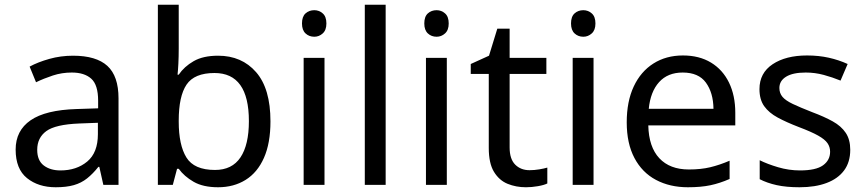

<svg xmlns="http://www.w3.org/2000/svg" viewBox="-20 -780 3652 810"><path d="M288 -545Q386 -545 433 -502Q480 -459 480 -365V0H416L399 -76H395Q372 -47 347.5 -27.5Q323 -8 291.5 1Q260 10 215 10Q142 10 94 -28.5Q46 -67 46 -149Q46 -229 109 -272.5Q172 -316 303 -320L394 -323V-355Q394 -422 365 -448Q336 -474 283 -474Q241 -474 203 -461.5Q165 -449 132 -433L105 -499Q140 -518 188 -531.5Q236 -545 288 -545ZM314 -259Q214 -255 175.5 -227Q137 -199 137 -148Q137 -103 164.5 -82Q192 -61 235 -61Q303 -61 348 -98.5Q393 -136 393 -214V-262Z M734 -575Q734 -541 732.5 -511.5Q731 -482 729 -465H734Q757 -499 797 -522Q837 -545 900 -545Q1000 -545 1060.5 -475.5Q1121 -406 1121 -268Q1121 -176 1093.5 -114Q1066 -52 1016 -21Q966 10 900 10Q837 10 797 -13Q757 -36 734 -68H727L709 0H646V-760H734ZM885 -472Q800 -472 767 -423Q734 -374 734 -271V-267Q734 -168 766.5 -115.5Q799 -63 887 -63Q959 -63 994.5 -116Q1030 -169 1030 -269Q1030 -472 885 -472Z M1349 -536V0H1261V-536ZM1306 -737Q1326 -737 1341.5 -723.5Q1357 -710 1357 -681Q1357 -653 1341.5 -639Q1326 -625 1306 -625Q1284 -625 1269 -639Q1254 -653 1254 -681Q1254 -710 1269 -723.5Q1284 -737 1306 -737Z M1607 0H1519V-760H1607Z M1865 -536V0H1777V-536ZM1822 -737Q1842 -737 1857.5 -723.5Q1873 -710 1873 -681Q1873 -653 1857.5 -639Q1842 -625 1822 -625Q1800 -625 1785 -639Q1770 -653 1770 -681Q1770 -710 1785 -723.5Q1800 -737 1822 -737Z M2214 -62Q2234 -62 2255 -65.5Q2276 -69 2289 -73V-6Q2275 1 2249 5.5Q2223 10 2199 10Q2157 10 2121.5 -4.5Q2086 -19 2064 -55Q2042 -91 2042 -156V-468H1966V-510L2043 -545L2078 -659H2130V-536H2285V-468H2130V-158Q2130 -109 2153.5 -85.5Q2177 -62 2214 -62Z M2484 -536V0H2396V-536ZM2441 -737Q2461 -737 2476.5 -723.5Q2492 -710 2492 -681Q2492 -653 2476.5 -639Q2461 -625 2441 -625Q2419 -625 2404 -639Q2389 -653 2389 -681Q2389 -710 2404 -723.5Q2419 -737 2441 -737Z M2861 -546Q2930 -546 2979.5 -516Q3029 -486 3055.5 -431.5Q3082 -377 3082 -304V-251H2715Q2717 -160 2761.5 -112.5Q2806 -65 2886 -65Q2937 -65 2976.5 -74.5Q3016 -84 3058 -102V-25Q3017 -7 2977 1.5Q2937 10 2882 10Q2806 10 2747.5 -21Q2689 -52 2656.5 -113.5Q2624 -175 2624 -264Q2624 -352 2653.5 -415Q2683 -478 2736.5 -512Q2790 -546 2861 -546ZM2860 -474Q2797 -474 2760.5 -433.5Q2724 -393 2717 -321H2990Q2989 -389 2958 -431.5Q2927 -474 2860 -474Z M3567 -148Q3567 -96 3541 -61Q3515 -26 3467 -8Q3419 10 3353 10Q3297 10 3256.5 1Q3216 -8 3185 -24V-104Q3217 -88 3262.5 -74.5Q3308 -61 3355 -61Q3422 -61 3452 -82.5Q3482 -104 3482 -140Q3482 -160 3471 -176Q3460 -192 3431.5 -208Q3403 -224 3350 -244Q3298 -264 3261 -284Q3224 -304 3204 -332Q3184 -360 3184 -404Q3184 -472 3239.5 -509Q3295 -546 3385 -546Q3434 -546 3476.5 -536.5Q3519 -527 3556 -510L3526 -440Q3492 -454 3455 -464Q3418 -474 3379 -474Q3325 -474 3296.5 -456.5Q3268 -439 3268 -409Q3268 -387 3281 -371.5Q3294 -356 3324.5 -341.5Q3355 -327 3406 -307Q3457 -288 3493 -268Q3529 -248 3548 -219.5Q3567 -191 3567 -148Z"/></svg>

Font: Noto Sans Cherokee
Style: Regular
Weight: 400
Designer: Monotype Design Team
Foundry: Monotype Imaging Inc.
Version: Version 2.001